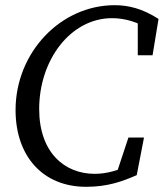

<svg xmlns="http://www.w3.org/2000/svg" viewBox="-20 -705 633 740"><path d="M312 15C397 15 454 -7 507 -30L535 -175H475L427 -30L483 -71C441 -50 394 -35 345 -35C229 -35 131 -117 131 -285C131 -474 252 -635 412 -635C461 -635 517 -619 552 -591L511 -632V-492H568L591 -632C529 -672 475 -685 422 -685C213 -685 40 -502 40 -281C40 -103 145 15 312 15Z"/></svg>

Font: Source Serif 4 Variable
Style: Italic
Weight: 400
Italic angle: -12°
Designer: Frank Grießhammer
Foundry: Adobe Systems Incorporated
Version: Version 4.004;hotconv 1.0.116;makeotfexe 2.5.65601